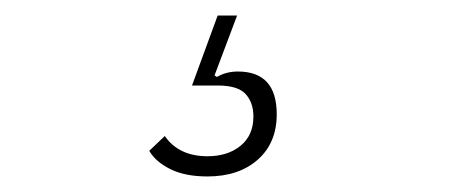

<svg xmlns="http://www.w3.org/2000/svg" viewBox="-20 -24 580 247"><path d="M247 203Q218 203 199 193.5Q180 184 172 170L192 151Q210 177 247 177Q273 177 289.5 163.5Q306 150 306 126Q306 108 296 97Q286 86 260 86H227L260 -4H285L256 73L259 75Q271 68 286 68Q336 68 336 123Q336 160 311.5 181.5Q287 203 247 203Z"/></svg>

Font: IBM Plex Sans Cond ExtLt
Style: Italic
Weight: 200
Width: 3
Italic angle: -11°
Designer: Mike Abbink, Paul van der Laan, Pieter van Rosmalen
Foundry: Bold Monday
Version: Version 1.3